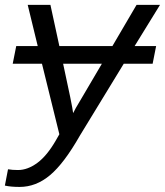

<svg xmlns="http://www.w3.org/2000/svg" viewBox="-28 -548 667 776"><path d="M516.1 -361.8H603L588.9 -290.5H472.2L294.9 0Q231 112.3 174.3 159.9Q117.7 207.5 51.3 207.5Q15.6 207.5 -8.3 202.1L4.4 136.2Q22 139.2 44.9 139.2Q83.5 139.2 122.8 110.4Q162.1 81.5 198.2 18.6L211.9 -5.4L141.6 -290.5H23.4L37.6 -361.8H124.5L84 -528.3H175.8L211.9 -361.8H426.3L523.9 -528.3H618.7ZM267.6 -90.8Q273.9 -105 297.9 -144.5L383.8 -290.5H227.1Q264.2 -121.1 267.6 -90.8Z"/></svg>

Font: Cousine
Style: Italic
Weight: 400
Italic angle: -12°
Monospace: yes
Designer: Steve Matteson
Foundry: Monotype Imaging Inc.
Version: Version 1.21